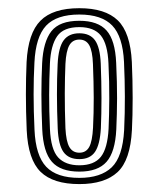

<svg xmlns="http://www.w3.org/2000/svg" viewBox="-20 -827 390 473"><path d="M175.5 -373.5Q111 -373.5 80.1 -403.6Q49.2 -433.8 45.8 -506Q43.8 -553.2 43.8 -594.2Q43.8 -635.2 45.5 -674Q49.2 -745.5 79.8 -776.1Q110.2 -806.8 175.5 -806.8Q239.2 -806.8 270.2 -776.8Q301.2 -746.8 304.8 -674.2Q306.8 -629.5 306.8 -585.4Q306.8 -541.2 305 -506.8Q301.2 -432.2 269.5 -402.9Q237.8 -373.5 175.5 -373.5ZM175.5 -388.8Q228.2 -388.8 255.2 -414.8Q282.2 -440.8 285.8 -506.2Q287.8 -549.2 287.6 -589.5Q287.5 -629.8 285.5 -674.2Q282.5 -737 256.5 -764.1Q230.5 -791.2 175.5 -791.2Q119.5 -791.2 93.6 -763.8Q67.8 -736.2 64.8 -672.5Q62.8 -635.2 62.8 -594.6Q62.8 -554 65 -507.2Q67.8 -443.8 93.8 -416.2Q119.8 -388.8 175.5 -388.8ZM175.5 -404.2Q129.2 -404.2 107.9 -428.4Q86.5 -452.5 84 -509Q82 -555 82 -594.5Q82 -634 83.8 -671Q86.5 -724.5 106.6 -750.1Q126.8 -775.8 175.5 -775.8Q221.2 -775.8 242.5 -751.9Q263.8 -728 266.2 -672.2Q268.5 -622.8 268.4 -584.4Q268.2 -546 266.5 -508.2Q263.8 -452.5 242.5 -428.4Q221.2 -404.2 175.5 -404.2ZM175.5 -419.8Q211.8 -419.8 228.4 -440.6Q245 -461.5 247.5 -510Q249 -543.2 249.2 -583.5Q249.5 -623.8 247.2 -671Q245.2 -718.5 228.5 -739.4Q211.8 -760.2 175.5 -760.2Q136.5 -760.2 120.9 -737.9Q105.2 -715.5 103 -671Q101.2 -631.5 101.1 -593.1Q101 -554.8 103 -509.5Q105.2 -458.8 123.2 -439.2Q141.2 -419.8 175.5 -419.8ZM175.5 -435Q149 -435 136.5 -452.4Q124 -469.8 122.2 -510Q118.5 -598.2 122 -669.2Q124 -710.2 136.8 -727.6Q149.5 -745 175.5 -745Q201.5 -745 214 -727.8Q226.5 -710.5 228.2 -670.5Q230 -623.8 230 -585.2Q230 -546.8 228.5 -511Q226.2 -470.5 214 -452.8Q201.8 -435 175.5 -435ZM175.5 -450.8Q192 -450.8 199.8 -465Q207.5 -479.2 209.2 -512.5Q211 -548.5 210.9 -586.1Q210.8 -623.8 209 -669Q207.8 -701.5 199.9 -715.5Q192 -729.5 175.5 -729.5Q158.8 -729.5 150.8 -715.4Q142.8 -701.2 141.2 -669.5Q139.8 -637.5 139.6 -597.1Q139.5 -556.8 141.2 -511.2Q142.8 -478.8 150.9 -464.8Q159 -450.8 175.5 -450.8Z"/></svg>

Font: Big Shoulders Inline Display ExtraBold
Style: Regular
Weight: 800
Designer: Patric King
Foundry: XO Type Co
Version: Version 1.000